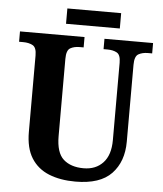

<svg xmlns="http://www.w3.org/2000/svg" viewBox="-58 -899 814 960"><g transform="rotate(5 349.0 -419.5)"><path d="M356 10Q280 10 223 -13Q166 -36 134.5 -86Q103 -136 103 -218V-601Q103 -641 83.5 -651.5Q64 -662 36 -662H15V-714H339V-662H319Q291 -662 272 -651Q253 -640 253 -597V-210Q253 -126 290 -93Q327 -60 391 -60Q452 -60 488.5 -99Q525 -138 525 -213V-601Q525 -641 506 -651.5Q487 -662 459 -662H439V-714H683V-662H662Q634 -662 614.5 -651Q595 -640 595 -597V-211Q595 -111 537.5 -50.5Q480 10 356 10ZM241 -772V-849H511V-772Z"/></g></svg>

Font: Noto Serif Lao SemiCondensed
Style: Bold
Weight: 700
Width: 4
Designer: Monotype Design Team
Foundry: Monotype Imaging Inc.
Version: Version 2.003; ttfautohint (v1.8.4.7-5d5b)